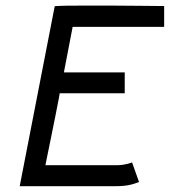

<svg xmlns="http://www.w3.org/2000/svg" viewBox="-20 -653 597 675"><path d="M172.4 -631.3 49.3 1.5H388.2C425.3 1.5 446.8 -4.4 468.8 -13.2L444.3 -82C444.3 -82 420.4 -72.3 393.1 -72.3H139.6C147 -109.9 168.5 -211.4 187.5 -310.5L189.9 -325.2H418.5V-398.4H204.6L235.4 -558.6H557.1V-631.8H549.3C513.2 -631.8 446.8 -633.3 374 -633.3H320.3H272.5C234.4 -633.3 200.2 -633.3 172.4 -631.3Z"/></svg>

Font: Fantasque Sans Mono
Style: RegItalic
Weight: 400
Italic angle: -11°
Monospace: yes
Designer: Jany Belluz
Version: Version 1.6.3